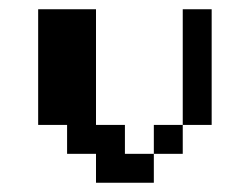

<svg xmlns="http://www.w3.org/2000/svg" viewBox="-20 -395 540 415"><path d="M62.5 -375H187.5V-125H250V-62.5H312.5V0H187.5V-62.5H125V-125H62.5ZM375 -375H437.5V-125H375ZM312.5 -125H375V-62.5H312.5Z"/></svg>

Font: Half Eighties
Style: Regular
Weight: 400
Monospace: yes
Designer: Jayvee Enaguas (HarvettFox96)
Version: 20191127.01dev02